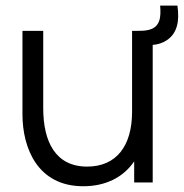

<svg xmlns="http://www.w3.org/2000/svg" viewBox="-20 -650 655 684"><path d="M276.5 13.5C354 13.5 418 -16.5 458 -75V0H524V-490C542 -491.5 559 -496.5 574 -506.5C612 -532 620 -575.5 612 -630H550.5C553.5 -592.5 553 -552.5 507.5 -543C492.5 -539.5 477 -540.5 462.5 -540H450.5V-252C450.5 -130 394.5 -56.5 290.5 -56.5C177.5 -56.5 134 -145.5 134 -264.5V-540H60V-243C60 -121.5 114.5 13.5 276.5 13.5Z"/></svg>

Font: Manrope
Style: Regular
Weight: 400
Designer: Mikhail Sharanda
Foundry: Mikhail Sharanda
Version: Version 4.505